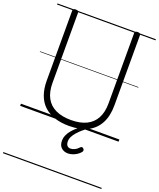

<svg xmlns="http://www.w3.org/2000/svg" viewBox="-236 -1092 1383 1670"><g transform="rotate(20 455.5 -257.5)"><path d="M457 19Q381 19 322 -1Q263 -21 223 -59Q183 -97 162.5 -154Q142 -211 142 -285V-934Q142 -944 148 -948.5Q154 -953 168 -953Q183 -953 189.5 -948.5Q196 -944 196 -934V-283Q196 -202 225.5 -146.5Q255 -91 313.5 -63Q372 -35 457 -35Q541 -35 598.5 -63Q656 -91 685.5 -146.5Q715 -202 715 -283V-934Q715 -944 721.5 -948.5Q728 -953 742 -953Q769 -953 769 -934V-285Q769 -186 733 -118Q697 -50 628 -15.5Q559 19 457 19ZM531 247Q494 247 469.5 225Q445 203 445 159Q445 134 455 110.5Q465 87 483.5 64Q502 41 527 19.5Q552 -2 583 -24H624V-18Q600 0 577.5 19.5Q555 39 536 60.5Q517 82 506 103.5Q495 125 495 147Q495 174 506.5 187Q518 200 538 200Q554 200 574.5 191Q595 182 614 161Q621 154 628 153.5Q635 153 641 159Q649 166 650 174Q651 182 646 190Q633 207 613.5 220Q594 233 572 240Q550 247 531 247ZM0 428H911V438H0ZM0 -20H911V0H0ZM0 -505H911V-500H0ZM0 -948H911V-938H0Z"/></g></svg>

Font: Playwrite US Modern Guides
Style: Regular
Weight: 400
Designer: Veronika Burian, José Scaglione
Foundry: TypeTogether
Version: Version 1.003